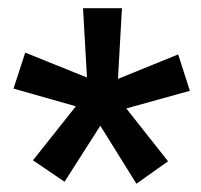

<svg xmlns="http://www.w3.org/2000/svg" viewBox="-20 -731 493 472"><path d="M166.5 -469.7 13.2 -513.2 42 -601.6 193.8 -540.5 184.1 -710.9H279.8L270 -537.1L418 -597.2L446.8 -507.8L290.5 -464.4L393.1 -334.5L315.4 -279.3L226.6 -421.9L138.7 -284.2L61 -336.9Z"/></svg>

Font: Shabnam FD
Style: Bold
Weight: 700
Foundry: DejaVu fonts team - Redesigned by Saber Rastikerdar - Based on Vazir font
Version: Version 5.00;October 20, 2019;FontCreator 12.0.0.2547 64-bit